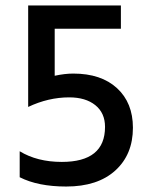

<svg xmlns="http://www.w3.org/2000/svg" viewBox="-20 -675 547 702"><path d="M466 -208Q466 -110 401.5 -51.5Q337 7 222 7Q119 7 52 -27V-122Q116 -83 206 -83Q364 -83 364 -211Q364 -262 328.5 -290.5Q293 -319 233 -319Q157 -319 83 -284V-655H422V-570H180V-398Q217 -406 248 -406Q350 -406 408 -352.5Q466 -299 466 -208Z"/></svg>

Font: Hind Siliguri Medium
Style: Regular
Weight: 500
Designer: Jyotish Sonowal
Foundry: Indian Type Foundry
Version: Version 1.001;PS 1.0;hotconv 1.0.86;makeotf.lib2.5.63406; tt